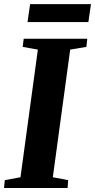

<svg xmlns="http://www.w3.org/2000/svg" viewBox="-32 -936 473 956"><path d="M-12 0 -8 -39 70 -53.5 156.5 -689 81 -702.5 86 -743H402.5L398 -702.5L317.5 -689L231 -53.5L307.5 -39L304.5 0ZM118 -915.5H421L408 -826H105Z"/></svg>

Font: Merriweather 60pt ExtraBold
Style: Italic
Weight: 800
Italic angle: -7.8°
Version: Version 2.101